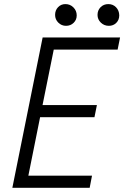

<svg xmlns="http://www.w3.org/2000/svg" viewBox="-20 -899 595 919"><path d="M184.1 -719.7H554.7L543 -661.6H237.3L183.6 -396H443.8L432.1 -337.9H171.9L115.7 -58.1H420.4L409.2 0H39.1ZM446.8 -827.6Q446.8 -849.6 461.4 -864.5Q476.1 -879.4 498.5 -879.4Q520.5 -879.4 535.4 -864.3Q550.3 -849.1 550.8 -825.7Q550.8 -803.7 536.6 -789.6Q522.5 -775.4 501 -775.4Q478.5 -775.4 462.6 -790.8Q446.8 -806.2 446.8 -827.6ZM243.7 -827.6Q243.7 -849.6 257.8 -864.5Q272 -879.4 293 -879.4Q315.9 -879.4 331.5 -863.5Q347.2 -847.7 347.2 -825.2Q347.2 -804.2 332.5 -789.8Q317.9 -775.4 295.9 -775.4Q274.4 -775.4 259 -790.8Q243.7 -806.2 243.7 -827.6Z"/></svg>

Font: Reddit Sans Chocolate Light
Style: Italic
Weight: 300
Italic angle: -11.25°
Designer: Stephen Hutchings
Version: Version 1.013